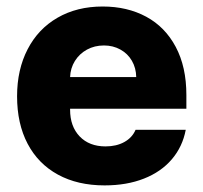

<svg xmlns="http://www.w3.org/2000/svg" viewBox="-20 -557 622 587"><path d="M32.2 -262.7Q32.2 -344.2 64.5 -406.5Q96.7 -468.8 156 -502.9Q215.3 -537.1 293.9 -537.1Q369.1 -537.1 427 -505.9Q484.9 -474.6 517.3 -413.6Q549.8 -352.5 549.8 -266.6V-224.6H194.3V-221.7Q194.3 -170.4 223.6 -139.9Q252.9 -109.4 302.7 -109.4Q335.9 -109.4 360.1 -122.8Q384.3 -136.2 394.5 -160.2H547.9Q538.1 -108.4 505.4 -70.1Q472.7 -31.7 420.2 -11Q367.7 9.8 299.8 9.8Q217.3 9.8 157 -23.2Q96.7 -56.2 64.5 -117.4Q32.2 -178.7 32.2 -262.7ZM396.5 -321.3Q396 -349.1 383.3 -371.1Q370.6 -393.1 348.1 -405.5Q325.7 -418 297.9 -418Q269 -418 245.8 -405.3Q222.7 -392.6 209 -370.6Q195.3 -348.6 194.3 -321.3Z"/></svg>

Font: Pretendard GOV ExtraBold
Style: Regular
Weight: 800
Designer: Base glyphs from Inter by Rasmus Andersson; Hangeul glyphs from Noto Sans CJK(Source Han Sans) by Jang Soo-young and Kan
Foundry: Kil Hyung-jin
Version: Version 1.309